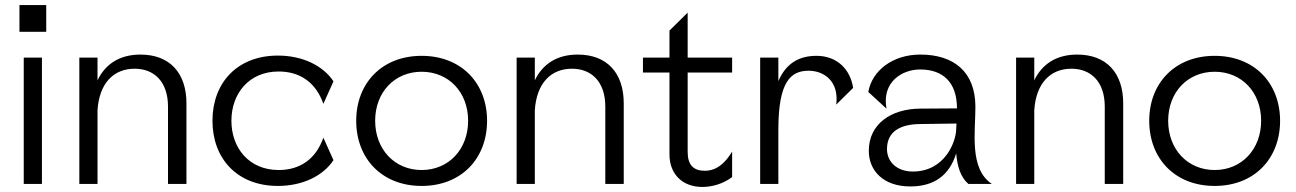

<svg xmlns="http://www.w3.org/2000/svg" viewBox="-20 -728 5130 760"><path d="M74 0H146V-500H74ZM57 -602H163V-708H57Z M513 -456C590 -456 645 -405 645 -306V0H718V-319C718 -439 652 -512 536 -512C452 -512 396 -473 366 -410V-500H294V0H366V-292C373 -398 429 -456 513 -456Z M896 -250C896 -357 965 -445 1083 -445C1166 -445 1230 -403 1260 -317L1300 -406C1259 -468 1178 -508 1080 -508C919 -508 821 -400 821 -250C821 -100 919 8 1080 8C1178 8 1259 -32 1300 -94L1260 -183C1230 -97 1166 -55 1083 -55C965 -55 896 -143 896 -250Z M1649 8C1806 8 1908 -100 1908 -250C1908 -399 1806 -507 1649 -507C1492 -507 1390 -399 1390 -250C1390 -100 1492 8 1649 8ZM1649 -55C1542 -55 1465 -137 1465 -250C1465 -363 1542 -444 1649 -444C1756 -444 1833 -363 1833 -250C1833 -137 1756 -55 1649 -55Z M2244 -456C2321 -456 2376 -405 2376 -306V0H2449V-319C2449 -439 2383 -512 2267 -512C2183 -512 2127 -473 2097 -410V-500H2025V0H2097V-292C2104 -398 2160 -456 2244 -456Z M2878 -27V-128C2839 -63 2799 -52 2770 -52C2725 -52 2702 -75 2702 -127V-441H2878V-500H2702V-678L2630 -607V-500H2525V-441H2630V-117C2630 -37 2683 12 2760 12C2795 12 2839 2 2878 -27Z M2989 0H3061V-215C3061 -407 3111 -448 3181 -448C3242 -448 3302 -406 3290 -314L3357 -380C3346 -453 3294 -507 3212 -507C3147 -507 3093 -481 3061 -407V-500H2989Z M3622 -453C3711 -453 3768 -404 3768 -299L3621 -298C3508 -297 3419 -238 3419 -131C3419 -53 3476 10 3583 10C3678 10 3738 -34 3765 -121C3769 -72 3781 -28 3813 0H3906C3816 -60 3841 -205 3841 -305C3841 -445 3754 -512 3623 -512C3514 -512 3432 -449 3417 -364L3489 -298C3470 -403 3550 -453 3622 -453ZM3491 -138C3491 -207 3543 -236 3621 -237L3766 -239L3765 -218C3765 -170 3722 -49 3593 -49C3531 -49 3491 -87 3491 -138Z M4221 -456C4298 -456 4353 -405 4353 -306V0H4426V-319C4426 -439 4360 -512 4244 -512C4160 -512 4104 -473 4074 -410V-500H4002V0H4074V-292C4081 -398 4137 -456 4221 -456Z M4788 8C4945 8 5047 -100 5047 -250C5047 -399 4945 -507 4788 -507C4631 -507 4529 -399 4529 -250C4529 -100 4631 8 4788 8ZM4788 -55C4681 -55 4604 -137 4604 -250C4604 -363 4681 -444 4788 -444C4895 -444 4972 -363 4972 -250C4972 -137 4895 -55 4788 -55Z"/></svg>

Font: Absans
Style: Regular
Weight: 400
Designer: Valerio Monopoli
Version: Version 1.200;Glyphs 3.2 (3217)